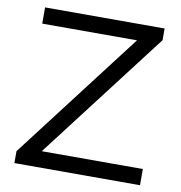

<svg xmlns="http://www.w3.org/2000/svg" viewBox="-79 -767 793 840"><g transform="rotate(10 318.0 -347.0)"><path d="M40 0V-53L475 -622H54V-694H585V-642L149 -72H598V0Z"/></g></svg>

Font: Cantarell
Style: Regular
Weight: 400
Designer: Dave Crossland, Nikolaus Waxweiler, Florian Fecher, Jacques Le Bailly, Eben Sorkin, Alexei Vanyashin, Alexios Zavras, Em
Version: Version 0.303